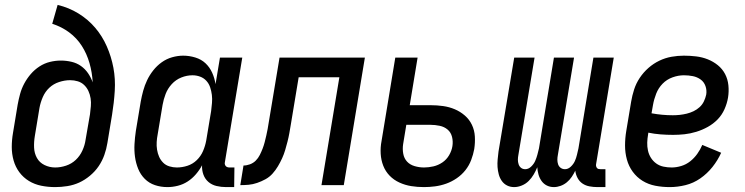

<svg xmlns="http://www.w3.org/2000/svg" viewBox="-20 -755 3040 783"><path d="M205 8Q176 8 148.5 2.5Q121 -3 98 -17Q75 -31 59 -52.5Q43 -74 35.5 -100.5Q28 -127 28 -155.5Q28 -184 33 -213L52 -328Q56 -350 62 -372Q68 -394 79 -414.5Q90 -435 105.5 -453Q121 -471 141 -484Q161 -497 183.5 -502.5Q206 -508 228 -508Q250 -508 271.5 -503Q293 -498 310 -486Q327 -474 339 -456.5Q351 -439 358 -419Q356 -459 345 -497.5Q334 -536 313.5 -568Q293 -600 262 -623Q231 -646 193 -658L215 -735Q261 -724 300 -700Q339 -676 368 -642Q397 -608 415.5 -566Q434 -524 442.5 -478.5Q451 -433 448 -384.5Q445 -336 437 -287L418 -172Q414 -147 405.5 -123Q397 -99 382.5 -77.5Q368 -56 347 -38.5Q326 -21 303 -10.5Q280 0 254.5 4Q229 8 205 8ZM205 -72Q227 -72 249.5 -79.5Q272 -87 289 -103Q306 -119 316 -141Q326 -163 329 -185L347 -289Q349 -306 350.5 -322Q352 -338 349.5 -354Q347 -370 340.5 -384Q334 -398 323 -408.5Q312 -419 297 -423.5Q282 -428 266 -428Q244 -428 221 -420.5Q198 -413 181 -397Q164 -381 154.5 -359Q145 -337 141 -315L122 -200Q118 -176 119 -153Q120 -130 130.5 -111Q141 -92 161.5 -82Q182 -72 205 -72Z M663 8Q636 8 612 0Q588 -8 570.5 -25.5Q553 -43 543.5 -66.5Q534 -90 530.5 -115.5Q527 -141 528.5 -167.5Q530 -194 534 -221L554 -341Q558 -363 564 -385Q570 -407 580 -428Q590 -449 605 -468Q620 -487 639.5 -501Q659 -515 682 -521.5Q705 -528 727 -528Q752 -528 776.5 -520.5Q801 -513 818 -497Q835 -481 845 -459Q855 -437 859 -412L877 -520H968L897 -93Q896 -89 897 -85Q898 -81 900.5 -78Q903 -75 907 -73.5Q911 -72 916 -72H936L935 8H902Q882 8 863 3.5Q844 -1 830 -13Q816 -25 809.5 -43Q803 -61 804 -81Q794 -62 779 -44.5Q764 -27 745.5 -15Q727 -3 705.5 2.5Q684 8 663 8ZM701 -72Q723 -72 744.5 -79Q766 -86 782.5 -102Q799 -118 808 -139Q817 -160 821 -182L841 -302Q843 -318 844.5 -335Q846 -352 844 -368Q842 -384 837 -399Q832 -414 821.5 -425.5Q811 -437 796 -442.5Q781 -448 765 -448Q742 -448 719.5 -439Q697 -430 680.5 -412Q664 -394 655.5 -372Q647 -350 643 -327L623 -207Q620 -192 619 -176Q618 -160 620.5 -144.5Q623 -129 629 -115.5Q635 -102 645.5 -91.5Q656 -81 671 -76.5Q686 -72 701 -72Z M960 0 973 -80Q986 -80 999.5 -85Q1013 -90 1023 -100Q1033 -110 1039.5 -123Q1046 -136 1051 -149Q1056 -162 1059.5 -175.5Q1063 -189 1066 -202.5Q1069 -216 1071.5 -229Q1074 -242 1076 -256L1120 -520H1468L1382 0H1291L1364 -440H1198L1166 -247Q1163 -229 1160 -212Q1157 -195 1152.5 -177.5Q1148 -160 1143 -143Q1138 -126 1130.5 -109.5Q1123 -93 1113.5 -77Q1104 -61 1091.5 -47Q1079 -33 1062.5 -24Q1046 -15 1028.5 -9Q1011 -3 994 -1.5Q977 0 960 0Z M1709 8Q1682 8 1657 4Q1632 0 1609 -10.5Q1586 -21 1569 -38.5Q1552 -56 1543 -79Q1534 -102 1532.5 -128Q1531 -154 1536 -180L1592 -520H1683L1651 -326H1736Q1762 -326 1787 -322.5Q1812 -319 1834.5 -309.5Q1857 -300 1875.5 -284Q1894 -268 1904.5 -246Q1915 -224 1916.5 -198.5Q1918 -173 1914 -147Q1910 -125 1901.5 -102.5Q1893 -80 1878 -61Q1863 -42 1842.5 -28Q1822 -14 1799.5 -6Q1777 2 1754 5Q1731 8 1709 8ZM1709 -72Q1728 -72 1747.5 -76.5Q1767 -81 1784 -92.5Q1801 -104 1811.5 -122Q1822 -140 1825 -159Q1828 -178 1823.5 -196.5Q1819 -215 1805.5 -226.5Q1792 -238 1773 -242Q1754 -246 1735 -246H1637L1624 -167Q1621 -147 1624.5 -128Q1628 -109 1640 -96Q1652 -83 1671 -77.5Q1690 -72 1709 -72Z M2239 8Q2223 8 2210 1.5Q2197 -5 2188.5 -17Q2180 -29 2176 -43.5Q2172 -58 2171 -73Q2165 -58 2156.5 -43.5Q2148 -29 2136 -17Q2124 -5 2108 1.5Q2092 8 2077 8Q2061 8 2048 1.5Q2035 -5 2026.5 -17Q2018 -29 2014 -44Q2010 -59 2009 -74Q2008 -89 2009.5 -105Q2011 -121 2013 -137L2077 -520H2160L2094 -123Q2092 -113 2092 -103.5Q2092 -94 2095 -85Q2098 -76 2105 -70.5Q2112 -65 2122 -65Q2135 -65 2146 -75.5Q2157 -86 2162.5 -98.5Q2168 -111 2171.5 -124Q2175 -137 2178 -150L2239 -520H2321L2255 -123Q2253 -113 2253 -103.5Q2253 -94 2256 -85Q2259 -76 2266.5 -70.5Q2274 -65 2284 -65Q2297 -65 2308 -75.5Q2319 -86 2324.5 -98.5Q2330 -111 2333 -124Q2336 -137 2339 -150L2400 -520H2483L2411 -86Q2410 -82 2411 -77.5Q2412 -73 2414.5 -70Q2417 -67 2420.5 -66Q2424 -65 2429 -65H2449V8H2417Q2400 8 2384 5Q2368 2 2355.5 -6.5Q2343 -15 2335.5 -29Q2328 -43 2326 -59Q2320 -46 2311.5 -33.5Q2303 -21 2291.5 -11.5Q2280 -2 2266 3Q2252 8 2239 8Z M2711 8Q2681 8 2652.5 2.5Q2624 -3 2600.5 -17.5Q2577 -32 2560.5 -54.5Q2544 -77 2536.5 -104.5Q2529 -132 2529 -161.5Q2529 -191 2534 -221L2554 -341Q2558 -365 2566 -390Q2574 -415 2589 -437.5Q2604 -460 2624.5 -478Q2645 -496 2669 -507.5Q2693 -519 2718.5 -523.5Q2744 -528 2769 -528Q2794 -528 2819 -525Q2844 -522 2866.5 -513Q2889 -504 2907.5 -489Q2926 -474 2937 -453Q2948 -432 2950.5 -407Q2953 -382 2949 -357Q2945 -333 2934.5 -309.5Q2924 -286 2906.5 -268Q2889 -250 2866.5 -237.5Q2844 -225 2819.5 -217.5Q2795 -210 2771.5 -207.5Q2748 -205 2725 -205Q2699 -205 2673.5 -207Q2648 -209 2624 -214L2623 -207Q2620 -190 2619.5 -173.5Q2619 -157 2622.5 -141Q2626 -125 2634.5 -111.5Q2643 -98 2656 -88.5Q2669 -79 2685.5 -75.5Q2702 -72 2719 -72Q2738 -72 2758 -78Q2778 -84 2794.5 -97Q2811 -110 2823.5 -127.5Q2836 -145 2844 -164L2921 -132Q2907 -101 2885.5 -74Q2864 -47 2836 -27.5Q2808 -8 2775.5 0Q2743 8 2711 8ZM2724 -285Q2738 -285 2752 -286.5Q2766 -288 2780.5 -291.5Q2795 -295 2808.5 -301.5Q2822 -308 2833 -318Q2844 -328 2850.5 -341.5Q2857 -355 2860 -369Q2863 -387 2857 -404Q2851 -421 2837 -431Q2823 -441 2805.5 -444.5Q2788 -448 2769 -448Q2746 -448 2722.5 -439.5Q2699 -431 2682 -413.5Q2665 -396 2656 -373Q2647 -350 2643 -327L2637 -293Q2659 -289 2680.5 -287Q2702 -285 2724 -285Z"/></svg>

Font: Iosevka Medium
Style: Italic
Weight: 500
Italic angle: -9°
Monospace: yes
Designer: Belleve Invis
Foundry: Belleve Invis
Version: Version 32.5.0; ttfautohint (v1.8.4)